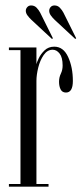

<svg xmlns="http://www.w3.org/2000/svg" viewBox="-20 -702 310 722"><path d="M13.5 0V-10H57V-513.5H13.5V-523.5H117V-460.5Q118 -466.5 125.5 -482.5Q133 -498.5 147.5 -512.5Q162 -526.5 184 -526.5Q218.5 -526.5 236.2 -487.8Q254 -449 254 -397.5Q254 -354 228 -354Q214 -354 208 -365.8Q202 -377.5 202 -394.5Q202 -411 208.8 -425Q215.5 -439 215.5 -455.5Q215.5 -486 204.2 -500.5Q193 -515 178 -515Q158 -515 144.2 -495Q130.5 -475 123.8 -447.8Q117 -420.5 117 -397.5V-10H162.5V0ZM263 -555.5 186 -627Q177.5 -635 171.2 -643.8Q165 -652.5 165 -661.5Q165 -669 170.2 -675.2Q175.5 -681.5 185 -681.5Q197 -681.5 205.2 -672.8Q213.5 -664 218.5 -654.5L266.5 -558ZM175.5 -555.5 98.5 -627Q90 -635 83.5 -643.8Q77 -652.5 77 -661.5Q77 -669 82.5 -675.2Q88 -681.5 97 -681.5Q109.5 -681.5 117.8 -672.8Q126 -664 131 -654.5L179 -558Z"/></svg>

Font: Imbue 100pt Light
Style: Regular
Weight: 300
Designer: Tyler Finck
Foundry: Etcetera Type Company
Version: Version 1.102; ttfautohint (v1.8.3)